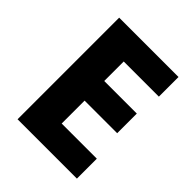

<svg xmlns="http://www.w3.org/2000/svg" viewBox="-199 -834 954 954"><g transform="rotate(45 277.5 -357.0)"><path d="M501 0H84V-714H501V-576H254V-439H483V-301H254V-140H501Z"/></g></svg>

Font: Noto Sans Bengali ExtraBold
Style: Regular
Weight: 800
Designer: Jelle Bosma - Monotype Design Team
Foundry: Monotype Imaging Inc.
Version: Version 2.003; ttfautohint (v1.8.4.7-5d5b)